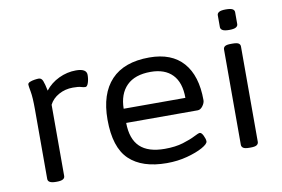

<svg xmlns="http://www.w3.org/2000/svg" viewBox="-75 -826 1410 959"><g transform="rotate(-10 630.0 -346.5)"><path d="M136 2Q96 2 96 -20V-372Q96 -434 90.5 -463.5Q85 -493 85 -500Q85 -508 95.5 -512.5Q106 -517 119.5 -519Q133 -521 141 -521Q155 -521 161.5 -505Q168 -489 175 -454Q202 -489 244 -509Q286 -529 331 -529Q385 -529 385 -497Q385 -475 379 -457Q373 -439 364 -439Q354 -439 342 -443Q330 -447 301 -447Q262 -447 229.5 -429Q197 -411 182 -381V-20Q182 2 142 2Z M699 6Q574 6 509 -56Q444 -118 444 -259Q444 -390 509.5 -459.5Q575 -529 703 -529Q816 -529 874.5 -462.5Q933 -396 933 -272Q933 -258 921.5 -242.5Q910 -227 896 -227H533Q534 -145 575.5 -105.5Q617 -66 701 -66Q755 -66 794 -78Q833 -90 856 -102Q879 -114 886 -114Q895 -114 903.5 -96.5Q912 -79 912 -67Q912 -54 881.5 -37Q851 -20 802.5 -7Q754 6 699 6ZM533 -299H846Q846 -377 807.5 -417Q769 -457 697 -457Q617 -457 575.5 -415.5Q534 -374 533 -299Z M1117 2Q1095 2 1086.5 -4Q1078 -10 1078 -20V-503Q1078 -514 1086.5 -519.5Q1095 -525 1117 -525H1125Q1147 -525 1155.5 -519.5Q1164 -514 1164 -503V-20Q1164 -10 1155.5 -4Q1147 2 1125 2ZM1121 -595Q1097 -595 1087 -601Q1077 -607 1077 -617V-677Q1077 -687 1087 -693Q1097 -699 1121 -699Q1145 -699 1155 -693.5Q1165 -688 1165 -677V-617Q1165 -607 1155 -601Q1145 -595 1121 -595Z"/></g></svg>

Font: Asap Semi Expanded
Style: Regular
Weight: 400
Width: 6
Designer: Pablo Cosgaya
Foundry: Omnibus-Type
Version: Version 3.001; ttfautohint (v1.8.4.7-5d5b)